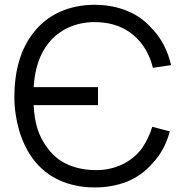

<svg xmlns="http://www.w3.org/2000/svg" viewBox="-20 -786 798 821"><path d="M631 -244 706 -224Q684 -141 630 -85.5Q585 -34 522.5 -9.2Q460 15.5 384.5 15.5Q302.5 15.5 235.2 -14.8Q168 -45 123 -104Q102.5 -131 87.2 -162.5Q72 -194 62 -228.2Q52 -262.5 46.8 -298.2Q41.5 -334 41.5 -370Q41.5 -543 123 -646Q168.5 -705 236 -735.2Q303.5 -765.5 384.5 -765.5Q459 -765.5 522 -740.2Q585 -715 630 -663.5Q690 -601.5 711.5 -507.5L633.5 -496Q620.5 -552.5 586.5 -598Q514.5 -691.5 383.5 -691.5Q353.5 -691.5 325.5 -685.5Q297.5 -679.5 272 -667.8Q246.5 -656 224.5 -638.8Q202.5 -621.5 185.5 -599Q131 -529.5 124 -413.5H399V-336.5H124Q126 -282 140 -236.2Q154 -190.5 185.5 -150Q220 -103.5 273.2 -81Q326.5 -58.5 391.5 -58.5Q450.5 -58.5 501.2 -82.2Q552 -106 586.5 -151Q617.5 -196.5 631 -244Z"/></svg>

Font: Russisch Sans
Style: Regular
Weight: 400
Designer: Michael Sharanda (font) & Cristiano Sobral (main changes)
Foundry: Michael Sharanda
Version: Version 2.00;October 25, 2020;FontCreator 13.0.0.2681 64-bit